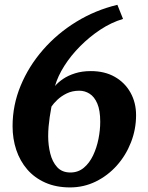

<svg xmlns="http://www.w3.org/2000/svg" viewBox="-20 -784 628 817"><path d="M278 13.5Q218.5 13.5 172.5 -7Q126.5 -27.5 95.8 -63.2Q65 -99 49.2 -146.2Q33.5 -193.5 33.5 -247Q33.5 -336.5 67.8 -419.2Q102 -502 162.8 -571.8Q223.5 -641.5 304.5 -691.2Q385.5 -741 479.5 -763.5L503.5 -703.5Q453.5 -688.5 407 -657.8Q360.5 -627 321 -587.2Q281.5 -547.5 253.8 -503.8Q226 -460 214 -418Q227.5 -434 249 -448.5Q270.5 -463 300 -472.2Q329.5 -481.5 366.5 -481.5Q425.5 -481.5 468.5 -457Q511.5 -432.5 535.2 -390Q559 -347.5 559 -294Q559 -233.5 537.2 -178Q515.5 -122.5 477 -79.5Q438.5 -36.5 387.5 -11.5Q336.5 13.5 278 13.5ZM279.5 -50Q312.5 -50 336.5 -70Q360.5 -90 376 -122.5Q391.5 -155 399 -192.8Q406.5 -230.5 406.5 -266Q406.5 -314.5 394 -343.5Q381.5 -372.5 361.2 -385.2Q341 -398 317.5 -398Q287.5 -398 264 -386.5Q240.5 -375 224 -359.2Q207.5 -343.5 199 -330.5Q194.5 -306.5 191.5 -285.8Q188.5 -265 186.8 -245.5Q185 -226 185 -204.5Q185 -166.5 193.8 -131Q202.5 -95.5 223.2 -72.8Q244 -50 279.5 -50Z"/></svg>

Font: Merriweather ExtraBold
Style: Italic
Weight: 800
Italic angle: -7.8°
Version: Version 2.101